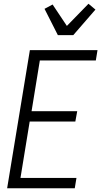

<svg xmlns="http://www.w3.org/2000/svg" viewBox="-20 -1002 540 1022"><path d="M18 0 139 -735H499L490 -680H192L148 -410H391L381 -355H138L89 -55H387L378 0ZM288 -815 217 -955 260 -978 336 -864 451 -982 488 -951 370 -815Z"/></svg>

Font: Iosevka SS18 Light
Style: Italic
Weight: 300
Italic angle: -9°
Monospace: yes
Designer: Belleve Invis
Foundry: Belleve Invis
Version: Version 25.1.1; ttfautohint (v1.8.4)